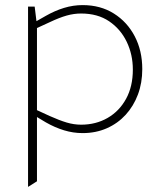

<svg xmlns="http://www.w3.org/2000/svg" viewBox="-20 -516 633 753"><path d="M90 217V-490H116L123 -433L160 -454Q195 -474 231 -485Q267 -496 304 -496Q374 -496 426.5 -463Q479 -430 508.5 -373.5Q538 -317 538 -245Q538 -191 521 -145.5Q504 -100 473 -66Q442 -32 399 -13Q356 6 304 6Q267 6 231 -5Q195 -16 160 -36L125 -57V195ZM298 -27Q356 -27 402 -53.5Q448 -80 474.5 -128.5Q501 -177 501 -243Q501 -302 477 -352Q453 -402 408 -432.5Q363 -463 298 -463Q270 -463 241.5 -455Q213 -447 175 -429L125 -406V-84L175 -61Q213 -44 241.5 -35.5Q270 -27 298 -27Z"/></svg>

Font: REM Medium Thin
Style: Regular
Weight: 250
Version: Version 1.005;gftools[0.9.28]